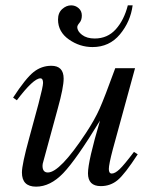

<svg xmlns="http://www.w3.org/2000/svg" viewBox="-20 -687 567 718"><path d="M458 -667H476Q468 -606 428.5 -558.5Q389 -511 326 -511Q278 -511 237.5 -539.5Q197 -568 197 -614Q197 -639 212.5 -653Q228 -667 246 -667Q262 -667 274 -656.5Q286 -646 286 -629Q286 -612 277.5 -602Q269 -592 269 -586Q269 -570 287 -556.5Q305 -543 334 -543Q382 -543 413 -577.5Q444 -612 458 -667ZM481 -119 495 -110Q447 -36 420 -13.5Q393 9 357 9Q309 9 309 -39Q309 -84 354 -236Q265 -90 216.5 -39.5Q168 11 115 11Q62 11 62 -42Q62 -72 89 -170L124 -299Q141 -364 141 -377Q141 -394 131 -394Q105 -394 43 -312L29 -322Q76 -394 105.5 -417.5Q135 -441 172 -441Q218 -441 218 -393Q218 -360 196 -281L142 -83Q139 -74 139 -67Q139 -42 159 -42Q204 -42 301 -189Q334 -239 352.5 -280.5Q371 -322 411 -432H485L402 -129Q387 -72 387 -55Q387 -38 398 -38Q410 -38 427 -54Q444 -70 481 -119Z"/></svg>

Font: STIX
Style: Italic
Weight: 400
Italic angle: -16.33°
Designer: MicroPress Inc., with final additions and corrections provided by Coen Hoffman, Elsevier (retired)
Version: Version 1.1.1